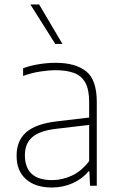

<svg xmlns="http://www.w3.org/2000/svg" viewBox="-20 -828 530 856"><path d="M211 8Q138.5 8 96.2 -28.8Q54 -65.5 54 -133.5Q54 -201 97 -238.5Q140 -276 233.5 -287L377.5 -304V-373Q377.5 -429.5 360 -460.2Q342.5 -491 309.2 -503Q276 -515 228.5 -515Q198 -515 160 -509.2Q122 -503.5 83 -489.5V-523.5Q114 -535.5 153.5 -541.8Q193 -548 228.5 -548Q315.5 -548 363.5 -510.5Q411.5 -473 411.5 -373V0H381.5L378.5 -64H374.5Q347 -30.5 303.8 -11.2Q260.5 8 211 8ZM91 -136.5Q91 -25 212.5 -25Q256.5 -25 300 -44.8Q343.5 -64.5 377.5 -110V-271L232.5 -254Q157 -245.5 124 -216.8Q91 -188 91 -136.5ZM226.5 -632 115.5 -808H154.5L258.5 -632Z"/></svg>

Font: Encode Sans Th
Style: Regular
Weight: 100
Designer: Multiple Designers
Foundry: Impallari Type
Version: Version 3.002; ttfautohint (v1.8.3) -l 8 -r 50 -G 200 -x 14 